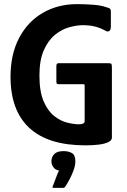

<svg xmlns="http://www.w3.org/2000/svg" viewBox="-20 -698 615 930"><path d="M522 -31Q522 -18 504.5 -9.5Q487 -1 458 2.5Q429 6 393 6Q213 6 122 -78.5Q31 -163 31 -326Q31 -435 72.5 -514Q114 -593 187 -635.5Q260 -678 353 -678Q393 -678 431.5 -675Q470 -672 492 -664Q506 -660 511.5 -657Q517 -654 517 -641V-571Q517 -552 509 -547.5Q501 -543 491 -549Q466 -563 440 -569.5Q414 -576 381 -576Q352 -576 315.5 -566Q279 -556 246.5 -529.5Q214 -503 192.5 -455.5Q171 -408 171 -332Q171 -254 191.5 -207Q212 -160 242.5 -136Q273 -112 305.5 -104Q338 -96 362 -96Q388 -96 390 -109V-282Q390 -288 388.5 -289Q387 -290 382 -290H269Q259 -290 256 -292Q253 -294 253 -304V-376Q253 -386 255.5 -389Q258 -392 269 -392H502Q517 -392 519.5 -388.5Q522 -385 522 -370ZM345 83Q345 103 336.5 126.5Q328 150 316.5 171.5Q305 193 296 206Q292 212 285 212Q274 212 262.5 212Q251 212 241 212Q234 212 234 209.5Q234 207 238 198Q243 186 251 163.5Q259 141 266 128Q247 125 238 111Q229 97 229 84Q229 63 242.5 48.5Q256 34 288 34Q312 34 328.5 43.5Q345 53 345 83Z"/></svg>

Font: Glory
Style: Bold
Weight: 700
Designer: Robert Leuschke
Foundry: Robert Leuschke
Version: Version 1.011